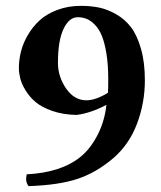

<svg xmlns="http://www.w3.org/2000/svg" viewBox="-20 -630 554 660"><path d="M351.1 -311C322.8 -293.8 298 -285.2 276.9 -285.2C249.2 -285.2 226 -298.7 207.3 -325.7C188.6 -352.7 179.2 -382.2 179.2 -414.1C179.2 -465.2 185.6 -504.1 198.5 -530.8C211.3 -557.5 227.5 -570.8 247.1 -570.8C257.8 -570.8 267.8 -569 277.1 -565.4C286.4 -561.8 295.8 -555.3 305.4 -545.7C315 -536.1 323.1 -523.5 329.6 -508.1C336.1 -492.6 341.5 -472.1 345.7 -446.5C349.9 -421 352.1 -391.4 352.1 -357.9C352.1 -334.1 351.7 -318.5 351.1 -311ZM71.8 -30.8C67.9 -14.2 70 -0.7 78.1 9.8C147.8 7.5 204.2 -0.9 247.3 -15.4C290.4 -29.9 331.4 -53.7 370.1 -86.9C406.2 -118.2 433.3 -157.6 451.2 -205.3C469.1 -253 478 -302.6 478 -354C478 -395 473.6 -431.2 464.6 -462.4C455.6 -493.7 444.2 -518.4 430.2 -536.6C416.2 -554.9 399.2 -569.7 379.2 -581.1C359.1 -592.4 339.6 -600.1 320.6 -604C301.5 -607.9 280.9 -609.9 258.8 -609.9C228.8 -609.9 201.6 -605.2 177 -595.9C152.4 -586.7 132.2 -574.7 116.2 -560.1C100.3 -545.4 86.8 -528.6 75.7 -509.5C64.6 -490.5 56.7 -471.4 52 -452.4C47.3 -433.3 44.9 -414.6 44.9 -396C44.9 -384.9 46.5 -373.1 49.6 -360.6C52.7 -348.1 58.8 -334.3 67.9 -319.3C77 -304.4 88.5 -290.9 102.5 -279.1C116.5 -267.2 135.7 -257 160.2 -248.5C184.6 -240.1 212.2 -235.5 243.2 -234.9C275.1 -238.8 309.2 -250.3 345.7 -269.5C342.1 -233.7 332.3 -199.8 316.2 -167.7C300 -135.7 280.3 -110 256.8 -90.8C212.2 -54.7 150.6 -34.7 71.8 -30.8Z"/></svg>

Font: Linux Biolinum G
Style: Bold
Weight: 700
Designer: Philipp H. Poll
Foundry: Philipp H. Poll
Version: Version 1.1.0